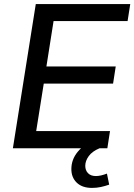

<svg xmlns="http://www.w3.org/2000/svg" viewBox="-20 -725 657 939"><path d="M43 0ZM43 0 155 -705H617L604 -622H242L207 -400H546L533 -316H194L157 -84H518L505 0ZM430 194Q382 194 355.5 168.5Q329 143 329 102Q329 55 360 17.5Q391 -20 439 -39L467 0Q431 15 414 38.5Q397 62 397 86Q397 108 410.5 122Q424 136 449 136Q472 136 503 124L514 178Q494 185 473.5 189.5Q453 194 430 194Z"/></svg>

Font: Winston Medium
Style: Italic
Weight: 500
Italic angle: -9°
Designer: Original fonts by Vernon Adams / Changes by Cristiano Sobral
Foundry: Original fonts by Vernon Adams / Changes by Cristiano Sobral
Version: Version 2.503;July 17, 2020;FontCreator 13.0.0.2655 64-bit